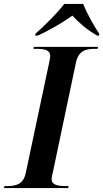

<svg xmlns="http://www.w3.org/2000/svg" viewBox="-45 -951 522 971"><path d="M134 -780 133 -771H145C205 -797 277 -840 321 -872C351 -839 394 -801 446 -771H456L457 -780C432 -816 392 -888 376 -931H280C244 -884 181 -822 134 -780ZM-25 0H300L302 -10H289C247 -10 216 -15 216 -46C216 -55 220 -69 223 -83L339 -634C352 -696 391 -704 435 -704H448L451 -714H126L124 -704H137C179 -704 209 -699 209 -668C209 -662 207 -650 204 -636L85 -75C73 -18 34 -10 -9 -10H-22Z"/></svg>

Font: Noto Serif Display SemiBold
Style: Italic
Weight: 600
Italic angle: -12°
Designer: Monotype Design Team
Foundry: Monotype Imaging Inc.
Version: Version 2.009